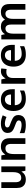

<svg xmlns="http://www.w3.org/2000/svg" viewBox="1848 -2442 604 4340"><g transform="rotate(-90 2150.0 -272.0)"><path d="M558 -544V0H460L444 -85H436Q421 -56 395.5 -34.5Q370 -13 336 -1.5Q302 10 260 10Q204 10 161.5 -11.5Q119 -33 95 -77Q71 -121 71 -189V-544H201V-227Q201 -160 225.5 -127Q250 -94 300 -94Q344 -94 372.5 -114.5Q401 -135 415 -176.5Q429 -218 429 -279V-544Z M1007 -554Q1093 -554 1144.5 -506Q1196 -458 1196 -355V0H1067V-318Q1067 -386 1042 -418.5Q1017 -451 967 -451Q901 -451 869.5 -404Q838 -357 838 -265V0H709V-544H807L825 -456H830Q846 -484 870 -506Q894 -528 928 -541Q962 -554 1007 -554Z M1720 -157Q1720 -108 1697 -70Q1674 -32 1625.5 -11Q1577 10 1500 10Q1442 10 1396 2Q1350 -6 1310 -22V-129Q1358 -107 1408 -96.5Q1458 -86 1495 -86Q1549 -86 1573.5 -102.5Q1598 -119 1598 -148Q1598 -171 1583.5 -185Q1569 -199 1539.5 -211.5Q1510 -224 1464 -241Q1418 -258 1384.5 -277.5Q1351 -297 1333 -326.5Q1315 -356 1315 -403Q1315 -477 1372.5 -515.5Q1430 -554 1526 -554Q1578 -554 1623.5 -543Q1669 -532 1713 -513L1676 -427Q1640 -444 1598.5 -454Q1557 -464 1527 -464Q1486 -464 1462.5 -450Q1439 -436 1439 -410Q1439 -388 1452 -375Q1465 -362 1493 -351Q1521 -340 1565 -324Q1611 -306 1646 -286Q1681 -266 1700.5 -236Q1720 -206 1720 -157Z M2068 -554Q2144 -554 2196 -524Q2248 -494 2275.5 -438Q2303 -382 2303 -303V-240H1942Q1943 -168 1982.5 -126Q2022 -84 2097 -84Q2147 -84 2187 -93Q2227 -102 2273 -124V-28Q2233 -9 2189 0.5Q2145 10 2082 10Q1999 10 1938 -21.5Q1877 -53 1844 -115.5Q1811 -178 1811 -268Q1811 -358 1842 -422Q1873 -486 1930.5 -520Q1988 -554 2068 -554ZM2072 -463Q2019 -463 1985 -428.5Q1951 -394 1945 -325H2184Q2185 -365 2172 -396Q2159 -427 2134 -445Q2109 -463 2072 -463Z M2706 -553Q2725 -553 2743 -550.5Q2761 -548 2773 -545L2760 -424Q2747 -427 2731.5 -429Q2716 -431 2691 -431Q2664 -431 2640 -423Q2616 -415 2597 -398Q2578 -381 2567.5 -352.5Q2557 -324 2557 -281V0H2427V-544H2525L2545 -451H2551Q2564 -479 2587 -502.5Q2610 -526 2640.5 -539.5Q2671 -553 2706 -553Z M3071 -554Q3147 -554 3199 -524Q3251 -494 3278.5 -438Q3306 -382 3306 -303V-240H2945Q2946 -168 2985.5 -126Q3025 -84 3100 -84Q3150 -84 3190 -93Q3230 -102 3276 -124V-28Q3236 -9 3192 0.5Q3148 10 3085 10Q3002 10 2941 -21.5Q2880 -53 2847 -115.5Q2814 -178 2814 -268Q2814 -358 2845 -422Q2876 -486 2933.5 -520Q2991 -554 3071 -554ZM3075 -463Q3022 -463 2988 -428.5Q2954 -394 2948 -325H3187Q3188 -365 3175 -396Q3162 -427 3137 -445Q3112 -463 3075 -463Z M4048 -554Q4133 -554 4181 -507.5Q4229 -461 4229 -360V0H4100V-323Q4100 -393 4075 -422Q4050 -451 4009 -451Q3952 -451 3923 -409Q3894 -367 3894 -283V0H3765V-323Q3765 -368 3754 -396Q3743 -424 3723 -437.5Q3703 -451 3676 -451Q3638 -451 3612 -431Q3586 -411 3572.5 -372Q3559 -333 3559 -273V0H3430V-544H3528L3547 -465H3551Q3564 -489 3586 -509Q3608 -529 3641 -541.5Q3674 -554 3718 -554Q3777 -554 3816.5 -530.5Q3856 -507 3876 -465H3881Q3904 -506 3946.5 -530Q3989 -554 4048 -554Z"/></g></svg>

Font: Noto Sans Hebrew Thin SemiBold
Style: Regular
Weight: 600
Version: Version 3.001